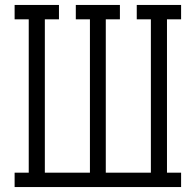

<svg xmlns="http://www.w3.org/2000/svg" viewBox="-20 -755 790 775"><path d="M39 0V-58H96V-677H39V-735H218V-677H161V-58H343V-677H286V-735H464V-677H407V-58H589V-677H532V-735H711V-677H654V-58H711V0Z"/></svg>

Font: Iosevka Etoile Light
Style: Regular
Weight: 300
Designer: Belleve Invis
Foundry: Belleve Invis
Version: Version 25.0.1; ttfautohint (v1.8.4)